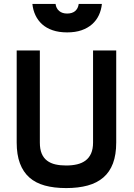

<svg xmlns="http://www.w3.org/2000/svg" viewBox="-20 -949 685 978"><path d="M183 -223Q183 -189 192.5 -166.5Q202 -144 220 -130.5Q238 -117 262.5 -111.5Q287 -106 317 -106Q348 -106 373 -112Q398 -118 416 -131.5Q434 -145 444 -167.5Q454 -190 454 -223V-692H572V-223Q572 -161 555.5 -117Q539 -73 506.5 -45Q474 -17 426.5 -4Q379 9 317 9Q255 9 208 -4Q161 -17 129.5 -45Q98 -73 81.5 -117Q65 -161 65 -223V-692H183ZM263 -929Q266 -906 281.5 -893Q297 -880 322 -880Q348 -880 363 -893Q378 -906 381 -929H499Q496 -898 483.5 -871.5Q471 -845 449 -825.5Q427 -806 395.5 -795Q364 -784 322 -784Q280 -784 248 -795Q216 -806 194.5 -825.5Q173 -845 160.5 -871.5Q148 -898 145 -929Z"/></svg>

Font: Panefresco 800wt
Style: Regular
Weight: 800
Designer: Campivisivi
Foundry: Campivisivi & Chank Co
Version: Version 1.001